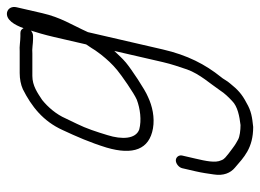

<svg xmlns="http://www.w3.org/2000/svg" viewBox="-117 -411 740 546"><g transform="rotate(-90 253.0 -138.0)"><path d="M414.6 -414H423.6C428.9 -414 434 -416 439 -420L430.5 -392C427.2 -380.7 424 -368 420.7 -354L399.7 -263C395.5 -256.3 391.9 -251 389 -247L382.7 -237C379 -232.3 375.1 -227 371 -221C356 -202.3 345 -190.2 326.9 -175C312.8 -163.1 260.4 -126.5 242.5 -119C217.5 -109.5 184.4 -105 157.9 -112C130.2 -122 129 -161.8 141.6 -202C151.3 -234 160.7 -262.8 173.7 -289L189.1 -321C200.9 -348.3 221.5 -371.7 241.6 -388C261.3 -401 282 -416 310 -416H374C385.9 -417.4 402.3 -414 414.6 -414ZM488.6 -388 505.4 -461C508.5 -474.5 502 -485.6 490.7 -488C470.2 -491.7 455.3 -467.6 445.8 -441C443.2 -447 438.6 -450 431.9 -450H422.9C409.4 -450 393.3 -453.2 380.3 -452H318.3C301.7 -452 285.3 -448.9 272.3 -443C223.4 -418.4 181.4 -385.6 156.2 -330C137.7 -290.4 120.8 -252 106.3 -205C84.1 -129.4 101.1 -83.4 160.9 -73C191.9 -67.6 224.5 -74.9 250.1 -87C271.3 -95.4 330.7 -135.4 348.1 -150C361.3 -161.1 370.1 -171.7 381.2 -183L349.4 -45C343.4 -19 336.1 1 328.5 24C315.5 60.3 287.1 90.8 268.8 118C260.6 130.9 249.8 141.8 238.9 152C223.2 168 194.9 173 170.4 176C155.7 176 137.7 173.9 129 169L118.4 163C110.6 158.6 96.6 147.4 89.2 142C81.5 135 73.6 131.4 70.1 121C62 104.3 68.3 76.6 74.9 48L83.7 10C85.8 0.8 79.1 -8 69.8 -8C60.6 -8 49.8 0.8 47.7 10L38.9 48C34.6 66.5 32.2 83.9 29.9 100C25.5 127.5 34.2 147.6 49.1 160C78.6 185.3 104.5 212 165.1 212C192.5 209 210.2 206.8 233.4 193C258.8 179.9 271.6 167.5 288.1 147C295.8 138.8 302 125.4 307.3 120C342.8 75.7 369.2 25.2 385.4 -45L434.6 -258C456.2 -305.7 476.2 -334.4 488.6 -388Z"/></g></svg>

Font: HoneyBee
Style: LitIt
Weight: 300
Foundry: Cannot Into Space Fonts
Version: Version 0.89